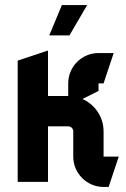

<svg xmlns="http://www.w3.org/2000/svg" viewBox="-20 -720 500 760"><path d="M225 -700 175 -580H255L325 -700ZM370 -390H390L430 -510H370C303.8 -510 250 -456.2 250 -390V-340H170V-520L50 -480V0H170V-220H250C261 -220 270 -211 270 -200V-100C270 -33.8 323.8 20 390 20H410L450 -100H390V-200C390 -257.2 355.6 -306.5 306.3 -328.2L370 -360Z"/></svg>

Font: Abibas
Style: Medium
Weight: 500
Version: Version 0.3